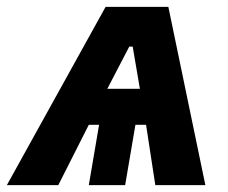

<svg xmlns="http://www.w3.org/2000/svg" viewBox="-67 -540 664 560"><path d="M424 -520H241L-47 0H103L192 -176H222L192 0H298L328 -176H359L386 0H532ZM246 -281 310 -404H320L341 -281Z"/></svg>

Font: Fixel Text 20240404
Style: Bold Italic
Weight: 700
Width: 4
Italic angle: -10°
Designer: AlfaBravo + MacPaw
Foundry: Kyrylo Tkachov, Marchela Mozhyna, Serhii Makarenko, Maria Weinstein, Zakhar Kryvoshyya
Version: Version 1.211;Glyphs 3.2 (3225)